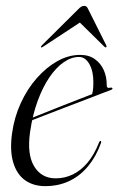

<svg xmlns="http://www.w3.org/2000/svg" viewBox="-20 -626 403 654"><path d="M56 -211.5Q56 -211.5 77 -219.8Q98 -228 130 -241Q162 -254 196.5 -267.5Q231 -281 258.8 -291.8Q286.5 -302.5 298 -307L291.5 -299.5Q294.5 -306 296.2 -316.2Q298 -326.5 298 -344.5Q298.5 -382 284.8 -407Q271 -432 249 -432Q223 -432 197 -414Q171 -396 148.2 -362.5Q125.5 -329 108.2 -282Q91 -235 82.5 -177Q71.5 -100 96.5 -59.2Q121.5 -18.5 169.5 -18.5Q200.5 -18.5 228 -31.8Q255.5 -45 278.2 -72Q301 -99 317.5 -141Q319 -143.5 320 -145Q321 -146.5 322.5 -146Q324 -146 324.5 -144.2Q325 -142.5 324 -139Q307.5 -93 280.2 -60Q253 -27 216.2 -9.5Q179.5 8 134 8Q93.5 8 65.2 -12.2Q37 -32.5 25 -72.8Q13 -113 21 -171.5Q28.5 -226 50.5 -274.2Q72.5 -322.5 105 -359.5Q137.5 -396.5 175.5 -417.8Q213.5 -439 253 -439Q283 -439 303.2 -424.5Q323.5 -410 333.8 -386.5Q344 -363 343.5 -335.5Q343.5 -330 346.5 -327.8Q349.5 -325.5 357 -327.5Q359.5 -328 361 -327.2Q362.5 -326.5 363 -325Q363.5 -323.5 362.2 -322.2Q361 -321 359 -320Q355 -318.5 331.2 -309.5Q307.5 -300.5 273.2 -287.2Q239 -274 201.5 -259.8Q164 -245.5 131.2 -232.8Q98.5 -220 77.8 -212Q57 -204 57 -204ZM264 -557H244L335.5 -467Q337.5 -465.5 339 -464.8Q340.5 -464 341.5 -465Q343 -466 343 -467.8Q343 -469.5 342 -471.5L280.5 -594.5Q278 -600.5 274.8 -603.2Q271.5 -606 266.5 -606Q261.5 -606 256.8 -603.2Q252 -600.5 246.5 -594.5L122.5 -471.5Q120.5 -469.5 119.8 -467.8Q119 -466 119.5 -465Q121 -464 122.8 -464.8Q124.5 -465.5 127 -467Z"/></svg>

Font: Fraunces 120pt Light
Style: Italic
Weight: 300
Italic angle: -16°
Version: Version 1.000;[b76b70a41]